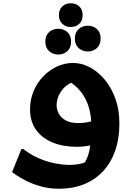

<svg xmlns="http://www.w3.org/2000/svg" viewBox="-20 -900 808 1180"><path d="M342.9 260Q280.9 260 228.4 244.7Q176 229.4 137 209.3Q98 189.1 76.2 173.5Q54.4 157.9 54.4 157.6L111.6 15.6H122.4Q182 61.2 250.4 85.6Q318.7 110 397.8 113.5Q442.6 113.5 476 106.2Q509.4 98.9 534.8 75.2L485.3 120.3Q503.6 99.6 516.2 69Q528.8 38.4 535 -9Q541.3 -56.4 541.3 -128.5Q541.3 -174 532 -216.4Q522.8 -258.8 503 -296Q483.2 -333.2 452.9 -362.8Q422.7 -392.5 380.4 -411.1L463.6 -406.8Q397.2 -392.1 362.6 -348Q328 -303.8 328 -252.1Q328 -225.2 342.1 -200Q356.1 -174.8 385.4 -159.3Q414.6 -143.7 461.1 -143.7Q482.4 -143.7 504.6 -146.7Q526.8 -149.6 549.3 -156.7L553.2 -10.8Q527 -3.7 501 -0.8Q475 2.2 450.9 2.2Q367.8 2.2 302.9 -24.4Q237.9 -51 201.2 -102.7Q164.6 -154.4 164.6 -228.9Q164.6 -286.8 185.8 -338.3Q207 -389.7 244 -428.8Q280.9 -467.8 328.5 -490.5Q376.1 -513.1 429.3 -513.1Q481.4 -513.1 531.8 -486.6Q582.1 -460 623.3 -411Q664.5 -361.9 689.2 -293.6Q713.8 -225.2 713.8 -141.3Q713.8 -48.7 688.1 25.5Q662.4 99.6 613.8 152Q565.1 204.3 496.5 232.2Q427.8 260 342.9 260ZM415.1 -734.1Q384.1 -734.1 363.1 -753.3Q342.2 -772.5 342.2 -807Q342.2 -841.5 363.1 -860.7Q384.1 -879.9 415.1 -879.9Q446.2 -879.9 467.1 -860.7Q488 -841.5 488 -807Q488 -772.5 467.1 -753.3Q446.2 -734.1 415.1 -734.1ZM519.2 -583.6Q486.4 -583.6 463.2 -604.6Q440 -625.5 440 -663.2Q440 -700.8 463.2 -721.4Q486.4 -742 519.6 -742Q552.7 -742 575.6 -721.4Q598.4 -700.8 598.4 -663.2Q598.4 -625.5 575.7 -604.6Q552.9 -583.6 519.2 -583.6ZM337.8 -564.8Q305 -564.8 281.8 -585.8Q258.6 -606.7 258.6 -644.4Q258.6 -682 281.8 -702.6Q305 -723.2 338.2 -723.2Q371.3 -723.2 394.2 -702.6Q417 -682 417 -644.4Q417 -606.7 394.3 -585.8Q371.5 -564.8 337.8 -564.8Z"/></svg>

Font: Kufam
Style: Regular
Weight: 400
Designer: Wael Morcos, Artur Schmal
Foundry: Original Type
Version: Version 1.301; ttfautohint (v1.8.3)